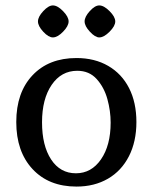

<svg xmlns="http://www.w3.org/2000/svg" viewBox="-20 -675 563 708"><path d="M40 -225Q40 -334 100 -397.5Q160 -461 262 -461Q329 -461 379 -432Q429 -403 456 -350Q483 -297 483 -225Q483 -153 455.5 -99Q428 -45 378 -16Q328 13 262 13Q160 13 100 -51.5Q40 -116 40 -225ZM388 -223Q388 -266 376 -309.5Q364 -353 336.5 -383.5Q309 -414 265 -414Q206 -414 170.5 -362Q135 -310 135 -224Q135 -138 168.5 -87Q202 -36 260 -36Q317 -36 352.5 -87.5Q388 -139 388 -223ZM120 -596Q120 -613 139.5 -634Q159 -655 175 -655Q192 -655 212.5 -634Q233 -613 233 -596Q233 -579 212.5 -558Q192 -537 175 -537Q159 -537 139.5 -558Q120 -579 120 -596ZM292 -596Q292 -613 311 -634Q330 -655 346 -655Q363 -655 384 -634Q405 -613 405 -596Q405 -579 384 -558Q363 -537 346 -537Q331 -537 311.5 -558Q292 -579 292 -596Z"/></svg>

Font: Kurale
Style: Regular
Weight: 400
Designer: Eduardo Rodriguez Tunni
Foundry: Eduardo Rodriguez Tunni
Version: Version 2.000